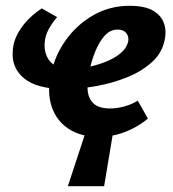

<svg xmlns="http://www.w3.org/2000/svg" viewBox="-20 -458 597 662"><path d="M214 184 283 -26H374L339 184ZM323 14Q259 14 217 -13.5Q175 -41 158.5 -89.5Q142 -138 155 -201Q169 -267 207.5 -320.5Q246 -374 302.5 -406Q359 -438 426 -438Q479 -438 507.5 -421.5Q536 -405 545.5 -377Q555 -349 547 -317Q538 -274 502.5 -242.5Q467 -211 417 -191Q367 -171 311 -161Q255 -151 204 -151Q108 -151 63.5 -187.5Q19 -224 24 -282Q26 -323 53 -361.5Q80 -400 124 -429L177 -399Q161 -381 148 -357.5Q135 -334 134 -309Q132 -289 139.5 -268.5Q147 -248 166 -234Q185 -220 219 -220Q246 -220 278.5 -226Q311 -232 342 -244Q373 -256 394 -273Q415 -290 421 -311Q424 -321 421.5 -331.5Q419 -342 410 -349Q401 -356 385 -356Q360 -356 341 -335Q322 -314 308.5 -280.5Q295 -247 287 -209Q279 -172 282.5 -143.5Q286 -115 304.5 -99.5Q323 -84 361 -84Q382 -84 407 -90.5Q432 -97 455 -111L490 -49Q463 -27 434 -13Q405 1 377 7.5Q349 14 323 14Z"/></svg>

Font: Ysabeau Infant ExtraBold
Style: Italic
Weight: 800
Italic angle: -12°
Designer: Christian Thalmann (Catharsis Fonts)
Version: Version 2.001;gftools[0.9.30]; featfreeze: ss01,ss02,lnum